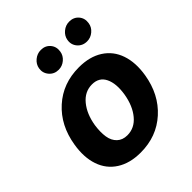

<svg xmlns="http://www.w3.org/2000/svg" viewBox="-212 -897 1039 1039"><g transform="rotate(-45 307.0 -377.5)"><path d="M262.1 10.7Q180 10.7 124.5 -24.9Q68.9 -60.4 47.1 -124.6Q25.2 -188.9 39.1 -273.1Q59.3 -399.5 144 -476Q228.7 -552.6 351.6 -552.6Q433.6 -552.6 489 -517Q544.4 -481.5 566.4 -417.3Q588.4 -353 574.6 -268.5Q554 -142.4 469.3 -65.9Q384.6 10.7 262.1 10.7ZM277.3 -106.5Q333.1 -106.5 371.4 -152.9Q409.8 -199.2 422.2 -273.8Q433.9 -347.3 412.1 -392.2Q390.3 -437.1 336.3 -437.1Q280.5 -437.1 242 -390.4Q203.5 -343.8 191.4 -269.2Q184.7 -221.6 190.3 -185.4Q196 -149.1 218.6 -127.8Q241.1 -106.5 277.3 -106.5ZM482.6 -620Q448.5 -620 427.7 -644.2Q407 -668.3 412.6 -701.3Q417.3 -728 439.5 -746.3Q461.6 -764.6 489.3 -764.6Q523.4 -764.6 543.5 -740.8Q563.6 -717 557.9 -683.2Q554 -657 532.1 -638.5Q510.3 -620 482.6 -620ZM265.3 -620Q231.5 -620 210.8 -644.4Q190 -668.7 195.3 -701.3Q199.9 -728 222.1 -746.3Q244.3 -764.6 272 -764.6Q306.1 -764.6 326.2 -740.8Q346.2 -717 340.6 -683.2Q336.6 -657 314.8 -638.5Q293 -620 265.3 -620Z"/></g></svg>

Font: Karasuma Gothic
Style: Bold Italic
Weight: 700
Italic angle: 9.39998°
Designer: Rasmus Andersson / Ryoko Nishizuka
Foundry: Genbu
Version: Version 1.00